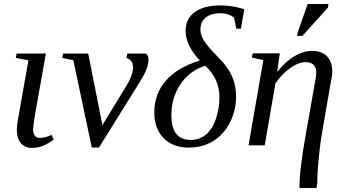

<svg xmlns="http://www.w3.org/2000/svg" viewBox="-20 -726 1720 958"><path d="M146 -85 145 -82Q145 -60 154 -49Q163 -38 177 -38Q206 -38 237 -53L248 -30Q226 -12 198 0Q171 12 138 12Q104 12 84 -12Q64 -37 64 -78Q64 -94 67 -113Q73 -152 122 -425L59 -437L63 -459H209L154 -150Q146 -102 146 -85Z M644 -394H643Q643 -413 633 -423Q622 -434 611 -437L615 -459H708Q721 -449 721 -429Q721 -386 680 -321L474 10H438L346 -425L291 -437L295 -459H420L491 -102L612 -300Q644 -352 644 -394Z M925 10 926 11Q844 11 797 -36Q750 -83 750 -165Q750 -257 807 -323Q864 -389 977 -424Q906 -501 906 -571Q906 -633 952 -666Q998 -699 1082 -699Q1138 -699 1199 -680L1182 -583H1159L1148 -637Q1137 -648 1118 -654Q1098 -660 1076 -660Q1034 -660 1007 -639Q980 -618 980 -578Q980 -553 997 -524Q1014 -496 1069 -440Q1116 -393 1137 -347Q1158 -300 1158 -245Q1158 -176 1128 -116Q1098 -56 1045 -23Q992 10 925 10ZM930 -28H933Q975 -28 1007 -54Q1039 -80 1057 -132Q1075 -185 1075 -242Q1075 -332 1004 -398Q925 -373 880 -305Q835 -238 835 -152Q835 -90 859 -59Q883 -28 930 -28Z M1558 -365V-366Q1558 -389 1545 -402Q1531 -416 1506 -416Q1469 -416 1426 -385Q1382 -353 1354 -309L1301 -1H1220L1294 -426L1237 -439L1241 -460H1376L1363 -367Q1404 -419 1448 -445Q1493 -472 1537 -472Q1586 -472 1612 -445Q1638 -417 1638 -369Q1638 -349 1625 -284L1582 -35Q1576 5 1569 79Q1563 146 1563 190L1559 212H1474Q1474 162 1483 92Q1492 22 1501 -28L1546 -284Q1558 -346 1558 -365ZM1462 -547 1465 -563 1515 -706H1619L1616 -688L1489 -547Z"/></svg>

Font: Libra Serif Modern
Style: Italic
Weight: 400
Italic angle: -12°
Designer: Stefan Peev, Context Ltd
Foundry: Stefan Peev, Context Ltd
Version: Version 1.000